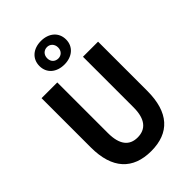

<svg xmlns="http://www.w3.org/2000/svg" viewBox="-298 -1160 1295 1295"><g transform="rotate(-45 350.0 -512.0)"><path d="M223 -925C223 -857 275 -813 350 -813C424 -813 477 -857 477 -925C477 -994 424 -1038 350 -1038C275 -1038 223 -994 223 -925ZM401 -925C401 -891 377 -871 350 -871C320 -871 297 -891 297 -925C297 -959 320 -980 350 -980C377 -980 401 -959 401 -925ZM80 -292C80 -88 177 14 351 14C525 14 619 -88 619 -292V-762H475V-279C475 -167 429 -116 351 -116C274 -116 230 -167 230 -279V-762H80Z"/></g></svg>

Font: Kawkab Mono
Style: Bold
Weight: 700
Monospace: yes
Designer: Abdullah Arif
Foundry: Abdullah Arif
Version: Version 1.000;PS 000.500;hotconv 1.0.88;makeotf.lib2.5.64775